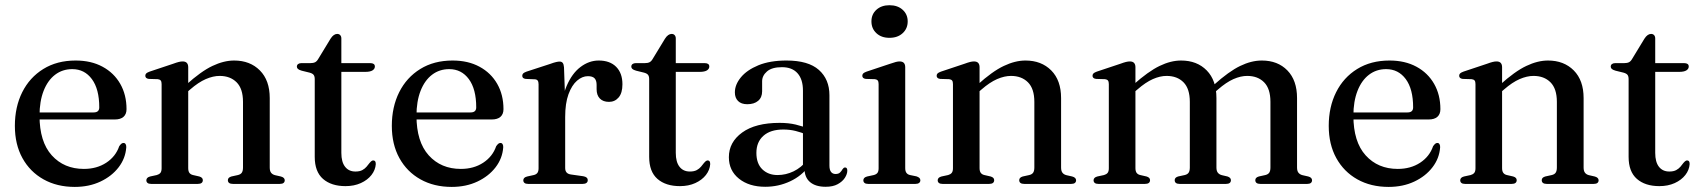

<svg xmlns="http://www.w3.org/2000/svg" viewBox="-20 -705 6522 736"><path d="M465 -286.5Q465 -267.5 453.5 -257.2Q442 -247 420 -247H102.5V-274H339Q360.5 -274 360.5 -293.5Q360.5 -363.5 332.2 -401.8Q304 -440 257 -440Q219.5 -440 191.2 -418.5Q163 -397 147.2 -356.8Q131.5 -316.5 131.5 -261.5Q131.5 -161.5 178.5 -109.5Q225.5 -57.5 301.5 -57.5Q351 -57.5 387.2 -81.2Q423.5 -105 437 -144.5Q442 -151.5 445.5 -154.2Q449 -157 453.5 -157Q459 -157 461.8 -152Q464.5 -147 464 -140Q461 -98 434.8 -63.8Q408.5 -29.5 365 -9Q321.5 11.5 266.5 11.5Q198.5 11.5 146.8 -17.5Q95 -46.5 66 -99Q37 -151.5 37 -222.5Q37 -295 65.2 -351.5Q93.5 -408 146 -440.5Q198.5 -473 270 -473Q329.5 -473 373.2 -449.2Q417 -425.5 441 -383.5Q465 -341.5 465 -286.5Z M701.5 -447.5V-60.5Q701.5 -48.5 706.2 -42.2Q711 -36 720 -34L744 -28.5Q757.5 -24.5 757.5 -14.5Q757.5 0 738 0H559.5Q550 0 545.5 -3.8Q541 -7.5 541 -14Q541 -19 544.5 -22.8Q548 -26.5 555.5 -28.5L581 -34Q590 -36.5 594.8 -42.2Q599.5 -48 599.5 -60V-382.5Q599.5 -392 596.2 -396.2Q593 -400.5 585 -401.5L550.5 -402.5Q543 -403.5 540 -406.8Q537 -410 537 -414.5Q537 -420 540.5 -423.5Q544 -427 553.5 -430.5L643.5 -460.5Q657 -465.5 665.2 -467.5Q673.5 -469.5 680 -469.5Q691 -469.5 696.2 -463.8Q701.5 -458 701.5 -447.5ZM688.5 -344.5 672 -361 693 -379.5Q750.5 -431.5 794.2 -452.2Q838 -473 877.5 -473Q938.5 -473 976.2 -435Q1014 -397 1014 -329V-63Q1014 -49.5 1019.2 -42.8Q1024.5 -36 1034.5 -33.5L1056.5 -28.5Q1064 -26.5 1067.8 -22.8Q1071.5 -19 1071.5 -14Q1071.5 -7.5 1067 -3.8Q1062.5 0 1052.5 0H873Q853.5 0 853.5 -14.5Q853.5 -24.5 867 -28.5L892 -34Q902.5 -36.5 907 -43.2Q911.5 -50 911.5 -63V-314.5Q911.5 -365 887 -389.5Q862.5 -414 822 -414Q797 -414 768.8 -401.8Q740.5 -389.5 709 -362Z M1167 -426.5 1136.5 -434Q1126 -437 1122 -440.8Q1118 -444.5 1118 -449.5Q1118 -456 1122.8 -459.5Q1127.5 -463 1135 -463H1169.5Q1181 -463 1188 -466.5Q1195 -470 1200.5 -480L1247 -556.5Q1253 -566 1259.5 -570.5Q1266 -575 1272.5 -575Q1280 -575 1284.2 -570.2Q1288.5 -565.5 1288.5 -557.5V-119Q1288.5 -84 1302.8 -65.8Q1317 -47.5 1342.5 -47.5Q1359 -47.5 1369 -53Q1379 -58.5 1385.2 -66Q1391.5 -73.5 1396.8 -80.5Q1402 -87.5 1409 -90Q1414.5 -90.5 1417.5 -87.2Q1420.5 -84 1420.5 -76Q1419 -53.5 1404 -34.2Q1389 -15 1363.2 -3.2Q1337.5 8.5 1304.5 8.5Q1250 8.5 1218.2 -19.2Q1186.5 -47 1186.5 -103.5V-401.5Q1186.5 -412.5 1182.2 -418Q1178 -423.5 1167 -426.5ZM1244.5 -429.5 1245 -463H1399.5Q1408 -463 1412.5 -459.8Q1417 -456.5 1417 -450Q1417 -441 1408 -435.2Q1399 -429.5 1380 -429.5Z M1910 -286.5Q1910 -267.5 1898.5 -257.2Q1887 -247 1865 -247H1547.5V-274H1784Q1805.5 -274 1805.5 -293.5Q1805.5 -363.5 1777.2 -401.8Q1749 -440 1702 -440Q1664.5 -440 1636.2 -418.5Q1608 -397 1592.2 -356.8Q1576.5 -316.5 1576.5 -261.5Q1576.5 -161.5 1623.5 -109.5Q1670.5 -57.5 1746.5 -57.5Q1796 -57.5 1832.2 -81.2Q1868.5 -105 1882 -144.5Q1887 -151.5 1890.5 -154.2Q1894 -157 1898.5 -157Q1904 -157 1906.8 -152Q1909.5 -147 1909 -140Q1906 -98 1879.8 -63.8Q1853.5 -29.5 1810 -9Q1766.5 11.5 1711.5 11.5Q1643.5 11.5 1591.8 -17.5Q1540 -46.5 1511 -99Q1482 -151.5 1482 -222.5Q1482 -295 1510.2 -351.5Q1538.5 -408 1591 -440.5Q1643.5 -473 1715 -473Q1774.5 -473 1818.2 -449.2Q1862 -425.5 1886 -383.5Q1910 -341.5 1910 -286.5Z M2131.5 -256.5Q2131.5 -327 2152 -375.2Q2172.5 -423.5 2205.2 -448.2Q2238 -473 2275 -473Q2318 -473 2342 -448.8Q2366 -424.5 2366 -382Q2366 -348.5 2351.5 -331.5Q2337 -314.5 2314.5 -314.5Q2292 -314.5 2279.5 -327.2Q2267 -340 2267 -363V-379.5Q2267 -396.5 2259.2 -404.8Q2251.5 -413 2233.5 -413Q2212 -413 2192 -395.8Q2172 -378.5 2159.2 -343.8Q2146.5 -309 2146.5 -256.5ZM2142 -447 2146.5 -319.5V-61Q2146.5 -50 2152 -43.8Q2157.5 -37.5 2169.5 -36L2215.5 -29.5Q2224.5 -28 2228.8 -24.2Q2233 -20.5 2233 -14Q2233 -7.5 2228 -3.8Q2223 0 2213.5 0H2004.5Q1995 0 1990.5 -3.8Q1986 -7.5 1986 -14Q1986 -19 1989.5 -22.8Q1993 -26.5 2001 -28.5L2026 -34Q2035 -36 2039.8 -42Q2044.5 -48 2044.5 -60V-382Q2044.5 -391.5 2041.2 -396Q2038 -400.5 2030.5 -401L1995 -402.5Q1988 -403.5 1985 -406.5Q1982 -409.5 1982 -414.5Q1982 -420 1985.5 -423.5Q1989 -427 1998.5 -430.5L2087.5 -459.5Q2104 -465.5 2112 -467.2Q2120 -469 2125 -469Q2133 -469 2137 -464Q2141 -459 2142 -447Z M2449 -426.5 2418.5 -434Q2408 -437 2404 -440.8Q2400 -444.5 2400 -449.5Q2400 -456 2404.8 -459.5Q2409.5 -463 2417 -463H2451.5Q2463 -463 2470 -466.5Q2477 -470 2482.5 -480L2529 -556.5Q2535 -566 2541.5 -570.5Q2548 -575 2554.5 -575Q2562 -575 2566.2 -570.2Q2570.5 -565.5 2570.5 -557.5V-119Q2570.5 -84 2584.8 -65.8Q2599 -47.5 2624.5 -47.5Q2641 -47.5 2651 -53Q2661 -58.5 2667.2 -66Q2673.5 -73.5 2678.8 -80.5Q2684 -87.5 2691 -90Q2696.5 -90.5 2699.5 -87.2Q2702.5 -84 2702.5 -76Q2701 -53.5 2686 -34.2Q2671 -15 2645.2 -3.2Q2619.5 8.5 2586.5 8.5Q2532 8.5 2500.2 -19.2Q2468.5 -47 2468.5 -103.5V-401.5Q2468.5 -412.5 2464.2 -418Q2460 -423.5 2449 -426.5ZM2526.5 -429.5 2527 -463H2681.5Q2690 -463 2694.5 -459.8Q2699 -456.5 2699 -450Q2699 -441 2690 -435.2Q2681 -429.5 2662 -429.5Z M3064 -58.5V-67L3058 -69V-357.5Q3058 -401 3037.2 -424.2Q3016.5 -447.5 2977.5 -447.5Q2939 -447.5 2920.2 -431.2Q2901.5 -415 2901.5 -393.5V-355Q2901.5 -331.5 2886.2 -318.5Q2871 -305.5 2844.5 -305.5Q2821.5 -305.5 2809.2 -317.8Q2797 -330 2797 -351Q2797 -380.5 2820 -408.5Q2843 -436.5 2887.2 -454.8Q2931.5 -473 2995 -473Q3078.5 -473 3119 -437Q3159.5 -401 3159.5 -340V-70.5Q3159.5 -53.5 3165.8 -45.8Q3172 -38 3183 -38Q3194.5 -38 3200.2 -43.8Q3206 -49.5 3209.5 -56Q3211.5 -59 3213.8 -61Q3216 -63 3219.5 -63Q3224 -63 3226 -59.8Q3228 -56.5 3228 -51Q3228 -38 3218.8 -23.5Q3209.5 -9 3191.2 1Q3173 11 3145 11Q3106.5 11 3085.2 -7Q3064 -25 3064 -58.5ZM2774 -102.5Q2774 -160 2825 -197Q2876 -234 2968.5 -234Q3003 -234 3030.2 -227.5Q3057.5 -221 3079 -211.5L3072 -189Q3051.5 -197.5 3029.8 -203Q3008 -208.5 2982.5 -208.5Q2933.5 -208.5 2906.5 -184.5Q2879.5 -160.5 2879.5 -119Q2879.5 -78 2902.2 -56Q2925 -34 2960.5 -34Q2992.5 -34 3022 -48.2Q3051.5 -62.5 3073 -89.5L3082 -70Q3054 -31 3009 -10Q2964 11 2913.5 11Q2851.5 11 2812.8 -20Q2774 -51 2774 -102.5Z M3450 -447.5V-60.5Q3450 -48.5 3454.8 -42.2Q3459.5 -36 3468.5 -34L3493 -29Q3500.5 -26.5 3504.2 -23Q3508 -19.5 3508 -14Q3508 -7.5 3503.2 -3.8Q3498.5 0 3489 0H3308Q3298.5 0 3294 -3.8Q3289.5 -7.5 3289.5 -14Q3289.5 -19 3293 -22.8Q3296.5 -26.5 3304 -28.5L3329.5 -34Q3339 -36.5 3343.5 -42.2Q3348 -48 3348 -60V-382.5Q3348 -392 3344.8 -396.2Q3341.5 -400.5 3334 -401.5L3299 -402.5Q3291.5 -403.5 3288.5 -406.8Q3285.5 -410 3285.5 -414.5Q3285.5 -420 3289 -423.5Q3292.5 -427 3302 -430.5L3392 -460.5Q3406 -465.5 3414.2 -467.5Q3422.5 -469.5 3428 -469.5Q3439.5 -469.5 3444.8 -463.8Q3450 -458 3450 -447.5ZM3389.5 -560Q3358.5 -560 3339.5 -577.8Q3320.5 -595.5 3320.5 -623Q3320.5 -650.5 3339.8 -667.8Q3359 -685 3389.5 -685Q3421 -685 3440.2 -667.5Q3459.5 -650 3459.5 -623Q3459.5 -595.5 3440.2 -577.8Q3421 -560 3389.5 -560Z M3735 -447.5V-60.5Q3735 -48.5 3739.8 -42.2Q3744.5 -36 3753.5 -34L3777.5 -28.5Q3791 -24.5 3791 -14.5Q3791 0 3771.5 0H3593Q3583.5 0 3579 -3.8Q3574.5 -7.5 3574.5 -14Q3574.5 -19 3578 -22.8Q3581.5 -26.5 3589 -28.5L3614.5 -34Q3623.5 -36.5 3628.2 -42.2Q3633 -48 3633 -60V-382.5Q3633 -392 3629.8 -396.2Q3626.5 -400.5 3618.5 -401.5L3584 -402.5Q3576.5 -403.5 3573.5 -406.8Q3570.5 -410 3570.5 -414.5Q3570.5 -420 3574 -423.5Q3577.5 -427 3587 -430.5L3677 -460.5Q3690.5 -465.5 3698.8 -467.5Q3707 -469.5 3713.5 -469.5Q3724.5 -469.5 3729.8 -463.8Q3735 -458 3735 -447.5ZM3722 -344.5 3705.5 -361 3726.5 -379.5Q3784 -431.5 3827.8 -452.2Q3871.5 -473 3911 -473Q3972 -473 4009.8 -435Q4047.5 -397 4047.5 -329V-63Q4047.5 -49.5 4052.8 -42.8Q4058 -36 4068 -33.5L4090 -28.5Q4097.5 -26.5 4101.2 -22.8Q4105 -19 4105 -14Q4105 -7.5 4100.5 -3.8Q4096 0 4086 0H3906.5Q3887 0 3887 -14.5Q3887 -24.5 3900.5 -28.5L3925.5 -34Q3936 -36.5 3940.5 -43.2Q3945 -50 3945 -63V-314.5Q3945 -365 3920.5 -389.5Q3896 -414 3855.5 -414Q3830.5 -414 3802.2 -401.8Q3774 -389.5 3742.5 -362Z M4332.5 -447.5V-60.5Q4332.5 -48.5 4337.2 -42.2Q4342 -36 4351 -34L4375 -28.5Q4388.5 -24.5 4388.5 -14.5Q4388.5 0 4369 0H4190.5Q4181 0 4176.5 -3.8Q4172 -7.5 4172 -14Q4172 -19 4175.5 -22.8Q4179 -26.5 4186.5 -28.5L4212 -34Q4221 -36.5 4225.8 -42.2Q4230.5 -48 4230.5 -60V-382.5Q4230.5 -392 4227.2 -396.2Q4224 -400.5 4216 -401.5L4181.5 -402.5Q4174 -403.5 4171 -406.8Q4168 -410 4168 -414.5Q4168 -420 4171.5 -423.5Q4175 -427 4184.5 -430.5L4274.5 -460.5Q4288 -465.5 4296.2 -467.5Q4304.5 -469.5 4311 -469.5Q4322 -469.5 4327.2 -463.8Q4332.5 -458 4332.5 -447.5ZM4319 -344.5 4303 -361 4323.5 -379.5Q4382 -431.5 4425 -452.2Q4468 -473 4507.5 -473Q4568.5 -473 4605.8 -435Q4643 -397 4643 -329V-63Q4643 -49.5 4648.5 -42.8Q4654 -36 4664 -33.5L4685.5 -28.5Q4698.5 -24 4698.5 -14.5Q4698.5 0 4679.5 0H4502Q4483 0 4483 -14.5Q4483 -24.5 4496 -28.5L4521.5 -34Q4532 -36.5 4536.5 -43.2Q4541 -50 4541 -63V-314.5Q4541 -365 4516.8 -389.5Q4492.5 -414 4452 -414Q4427 -414 4399.2 -401.8Q4371.5 -389.5 4340 -362ZM4628.5 -344.5 4612 -361 4633 -379.5Q4691 -431.5 4734 -452.2Q4777 -473 4817 -473Q4878 -473 4915 -435Q4952 -397 4952 -329V-63Q4952 -49.5 4957.5 -42.8Q4963 -36 4973 -33.5L4995 -28.5Q5002.5 -26.5 5006 -22.8Q5009.5 -19 5009.5 -14Q5009.5 -7.5 5005 -3.8Q5000.5 0 4991 0H4811.5Q4792 0 4792 -14.5Q4792 -24.5 4805.5 -28.5L4830.5 -34Q4841 -36.5 4845.5 -43.2Q4850 -50 4850 -63V-314.5Q4850 -365 4825.8 -389.5Q4801.5 -414 4761 -414Q4736 -414 4708.2 -401.8Q4680.5 -389.5 4649 -362Z M5501.5 -286.5Q5501.5 -267.5 5490 -257.2Q5478.5 -247 5456.5 -247H5139V-274H5375.5Q5397 -274 5397 -293.5Q5397 -363.5 5368.8 -401.8Q5340.5 -440 5293.5 -440Q5256 -440 5227.8 -418.5Q5199.5 -397 5183.8 -356.8Q5168 -316.5 5168 -261.5Q5168 -161.5 5215 -109.5Q5262 -57.5 5338 -57.5Q5387.5 -57.5 5423.8 -81.2Q5460 -105 5473.5 -144.5Q5478.5 -151.5 5482 -154.2Q5485.5 -157 5490 -157Q5495.5 -157 5498.2 -152Q5501 -147 5500.5 -140Q5497.5 -98 5471.2 -63.8Q5445 -29.5 5401.5 -9Q5358 11.5 5303 11.5Q5235 11.5 5183.2 -17.5Q5131.5 -46.5 5102.5 -99Q5073.5 -151.5 5073.5 -222.5Q5073.5 -295 5101.8 -351.5Q5130 -408 5182.5 -440.5Q5235 -473 5306.5 -473Q5366 -473 5409.8 -449.2Q5453.5 -425.5 5477.5 -383.5Q5501.5 -341.5 5501.5 -286.5Z M5738 -447.5V-60.5Q5738 -48.5 5742.8 -42.2Q5747.5 -36 5756.5 -34L5780.5 -28.5Q5794 -24.5 5794 -14.5Q5794 0 5774.5 0H5596Q5586.5 0 5582 -3.8Q5577.5 -7.5 5577.5 -14Q5577.5 -19 5581 -22.8Q5584.5 -26.5 5592 -28.5L5617.5 -34Q5626.5 -36.5 5631.2 -42.2Q5636 -48 5636 -60V-382.5Q5636 -392 5632.8 -396.2Q5629.5 -400.5 5621.5 -401.5L5587 -402.5Q5579.5 -403.5 5576.5 -406.8Q5573.5 -410 5573.5 -414.5Q5573.5 -420 5577 -423.5Q5580.5 -427 5590 -430.5L5680 -460.5Q5693.5 -465.5 5701.8 -467.5Q5710 -469.5 5716.5 -469.5Q5727.5 -469.5 5732.8 -463.8Q5738 -458 5738 -447.5ZM5725 -344.5 5708.5 -361 5729.5 -379.5Q5787 -431.5 5830.8 -452.2Q5874.5 -473 5914 -473Q5975 -473 6012.8 -435Q6050.5 -397 6050.5 -329V-63Q6050.5 -49.5 6055.8 -42.8Q6061 -36 6071 -33.5L6093 -28.5Q6100.5 -26.5 6104.2 -22.8Q6108 -19 6108 -14Q6108 -7.5 6103.5 -3.8Q6099 0 6089 0H5909.5Q5890 0 5890 -14.5Q5890 -24.5 5903.5 -28.5L5928.5 -34Q5939 -36.5 5943.5 -43.2Q5948 -50 5948 -63V-314.5Q5948 -365 5923.5 -389.5Q5899 -414 5858.5 -414Q5833.5 -414 5805.2 -401.8Q5777 -389.5 5745.5 -362Z M6203.5 -426.5 6173 -434Q6162.5 -437 6158.5 -440.8Q6154.5 -444.5 6154.5 -449.5Q6154.5 -456 6159.2 -459.5Q6164 -463 6171.5 -463H6206Q6217.5 -463 6224.5 -466.5Q6231.5 -470 6237 -480L6283.5 -556.5Q6289.5 -566 6296 -570.5Q6302.5 -575 6309 -575Q6316.5 -575 6320.8 -570.2Q6325 -565.5 6325 -557.5V-119Q6325 -84 6339.2 -65.8Q6353.5 -47.5 6379 -47.5Q6395.5 -47.5 6405.5 -53Q6415.5 -58.5 6421.8 -66Q6428 -73.5 6433.2 -80.5Q6438.5 -87.5 6445.5 -90Q6451 -90.5 6454 -87.2Q6457 -84 6457 -76Q6455.5 -53.5 6440.5 -34.2Q6425.5 -15 6399.8 -3.2Q6374 8.5 6341 8.5Q6286.5 8.5 6254.8 -19.2Q6223 -47 6223 -103.5V-401.5Q6223 -412.5 6218.8 -418Q6214.5 -423.5 6203.5 -426.5ZM6281 -429.5 6281.5 -463H6436Q6444.5 -463 6449 -459.8Q6453.5 -456.5 6453.5 -450Q6453.5 -441 6444.5 -435.2Q6435.5 -429.5 6416.5 -429.5Z"/></svg>

Font: Fraunces 48pt
Style: Regular
Weight: 400
Version: Version 1.000;[b76b70a41]